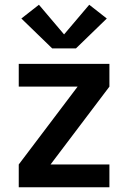

<svg xmlns="http://www.w3.org/2000/svg" viewBox="-20 -789 540 809"><path d="M59 0V-96L307 -424H59V-520H441V-424L193 -96H441V0ZM200 -585 70 -711 144 -769 250 -644 356 -769 430 -711 300 -585Z"/></svg>

Font: Zed Mono
Style: Bold
Weight: 700
Monospace: yes
Designer: Belleve Invis
Foundry: Belleve Invis
Version: Version 1.0.0; ttfautohint (v1.8.4)